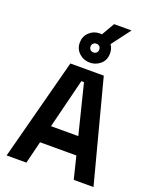

<svg xmlns="http://www.w3.org/2000/svg" viewBox="-184 -1139 1001 1242"><g transform="rotate(20 317.0 -518.0)"><path d="M18 0 202 -700H432L616 0H480L442 -154H192L154 0ZM223 -276H411L326 -617H308ZM301 -898 381 -1036H501L397 -898ZM317 -748Q274 -748 243.5 -776.5Q213 -805 213 -848Q213 -891 243 -919.5Q273 -948 317 -948Q361 -948 391 -920Q421 -892 421 -848Q421 -802 389.5 -775Q358 -748 317 -748ZM317 -818Q331 -818 339 -826.5Q347 -835 347 -848Q347 -861 339 -869.5Q331 -878 317 -878Q304 -878 295.5 -869.5Q287 -861 287 -848Q287 -835 295.5 -826.5Q304 -818 317 -818Z"/></g></svg>

Font: Space Grotesk Light
Style: Bold
Weight: 700
Version: Version 2.000